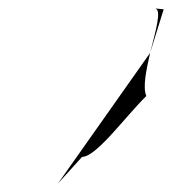

<svg xmlns="http://www.w3.org/2000/svg" viewBox="-20 -600 407 454"><path d="M117 -166 174 -229C208 -229 276 -324 326 -373C317 -394 326 -435 335 -475ZM347 -580H345ZM347 -580 367 -578 335 -475C348 -527 363 -577 347 -580Z"/></svg>

Font: bitstorm
Style: ultextobl
Weight: 400
Version: Version 0.2